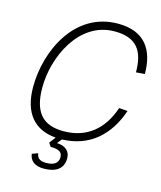

<svg xmlns="http://www.w3.org/2000/svg" viewBox="-134 -822 944 1127"><g transform="rotate(15 338.0 -258.5)"><path d="M240 209C310 209 358 181 358 115C358 74 330 46 277 44L299 16C468 11 575 -90 628 -245L576 -249C531 -114 437 -33 295 -33C169 -33 109 -99 109 -249C109 -435 219 -677 435 -677C569 -677 617 -607 617 -477L670 -481C670 -630 603 -726 443 -726C178 -726 56 -455 56 -239C56 -79 131 5 261 15L232 53L246 75C304 75 318 93 318 120C318 157 289 173 245 173C204 173 189 157 186 130L150 143C155 184 184 209 240 209Z"/></g></svg>

Font: Geist ExtraLight
Style: Italic
Weight: 200
Italic angle: -12°
Designer: Basement.studio, Andrés Briganti, Mateo Zaragoza
Foundry: Basement.studio, Vercel, Andrés Briganti, Guido Ferreyra, Mateo Zaragoza
Version: Version 1.500